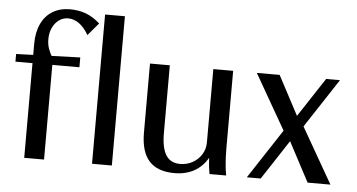

<svg xmlns="http://www.w3.org/2000/svg" viewBox="-50 -799 1666 897"><g transform="rotate(5 783.0 -350.0)"><path d="M91 0V-444H11V-480L311 -490V-444H184V0ZM91 -472V-535Q91 -589 109.5 -628.5Q128 -668 162.5 -689Q197 -710 244 -710Q285 -710 318.5 -697.5Q352 -685 385 -656L335 -597Q315 -632 290.5 -649.5Q266 -667 239 -667Q215 -667 196 -653Q177 -639 166 -615.5Q155 -592 155 -562Q155 -538 162 -518Q169 -498 183 -474ZM409 0V-700H502V0Z M796 10Q716 10 677 -33.5Q638 -77 638 -166V-490H731V-172Q731 -102 752.5 -68.5Q774 -35 819 -35Q851 -35 877.5 -50Q904 -65 919.5 -90Q935 -115 935 -146V-490H1028V-125Q1028 -103 1029 -82.5Q1030 -62 1032 -42Q1034 -22 1038 0H960Q956 -22 954 -42Q952 -62 951 -82.5Q950 -103 950 -125L974 -126Q952 -58 907 -24Q862 10 796 10Z M1420 0 1296 -234 1464 -490H1529L1378 -260L1527 0ZM1135 0 1287 -232 1139 -490H1246L1369 -258L1200 0Z"/></g></svg>

Font: Sutasoma
Style: Regular
Weight: 400
Designer: Izhar Fathurrohim, Akbar Rohmanto, Arusyal Khofiqoini
Foundry: Kiwari Kolektiv
Version: Version 1.102